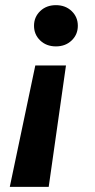

<svg xmlns="http://www.w3.org/2000/svg" viewBox="-20 -549 369 745"><path d="M236 -295 169 176H18L117 -295ZM197 -529Q234 -529 258 -506Q282 -483 282 -449Q282 -415 258 -392Q234 -369 197 -369Q160 -369 136 -392Q112 -415 112 -449Q112 -483 136 -506Q160 -529 197 -529Z"/></svg>

Font: DM Sans 11pt ExtraBold
Style: Italic
Weight: 800
Italic angle: -10°
Version: Version 4.004;gftools[0.9.30]